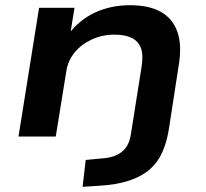

<svg xmlns="http://www.w3.org/2000/svg" viewBox="-20 -524 791 737"><path d="M297 193 309 90 372 84Q420 81 447.5 59Q475 37 482 -6L523 -265Q531 -313 521 -339.5Q511 -366 485.5 -378.5Q460 -391 419 -391Q372 -391 331.5 -372Q291 -353 266 -322Q241 -291 235 -253L194 0H51L130 -494H266L249 -389H240Q283 -447 344 -475.5Q405 -504 479 -504Q551 -504 596.5 -479Q642 -454 660.5 -403Q679 -352 666 -273L627 -21Q619 25 602 62.5Q585 100 554.5 126.5Q524 153 476.5 169Q429 185 362 189Z"/></svg>

Font: Nunito Sans 10pt Expanded
Style: Bold Italic
Weight: 700
Width: 7
Italic angle: -9°
Designer: Vernon Adams
Foundry: Vernon Adams
Version: Version 3.101;gftools[0.9.27]